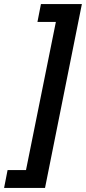

<svg xmlns="http://www.w3.org/2000/svg" viewBox="-59 -780 420 938"><path d="M141 -760 124 -673H214L68 51H-22L-39 138H161L341 -760Z"/></svg>

Font: Braiins Sans SemiBold
Style: Italic
Weight: 600
Italic angle: -11.31°
Designer: Mike Abbink, Paul van der Laan, Pieter van Rosmalen, Jiri Chlebus, Lubos Buracinsky
Foundry: Bold Monday, Sudetype
Version: Version 1.000;hotconv 1.0.109;makeotfexe 2.5.65596